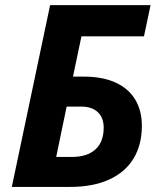

<svg xmlns="http://www.w3.org/2000/svg" viewBox="-20 -734 629 754"><path d="M176.8 -713.9H571.3L545.4 -591.3H299.8L266.6 -433.1H310.1Q381.8 -433.1 432.9 -410.2Q483.9 -387.2 510.5 -343.8Q537.1 -300.3 537.1 -240.2Q537.1 -165 504.2 -111.1Q471.2 -57.1 408 -28.6Q344.7 0 255.9 0H26.4ZM387.2 -232.4Q387.2 -272 364 -293.7Q340.8 -315.4 298.8 -315.4H241.7L200.7 -117.7H262.2Q322.3 -117.7 354.7 -147.2Q387.2 -176.8 387.2 -232.4Z"/></svg>

Font: Viking Open Sans
Style: Bold Italic
Weight: 700
Italic angle: -12°
Foundry: Ascender Corporation
Version: Version 2.000